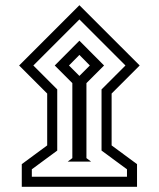

<svg xmlns="http://www.w3.org/2000/svg" viewBox="-20 -654 616 745"><path d="M54.2 -399.9 288.1 -633.8 522 -399.9 413.1 -291V-89.8L511.7 -17.1V70.8H64.5V-17.1L163.1 -89.8V-291ZM109.4 -399.9 202.1 -307.1V-69.8L103.5 2.9V31.7H472.7V2.9L374 -69.8V-307.1L466.8 -399.9L288.1 -578.6ZM242.7 -26.9 260.7 -40.5V-331.5L192.4 -399.9L288.1 -496.1L383.8 -399.9L315.4 -331.5V-40.5L333.5 -26.9ZM247.6 -399.9 288.1 -359.4 328.6 -399.9 288.1 -440.9Z"/></svg>

Font: Vazir WOL
Style: Regular-WOL
Weight: 400
Designer: Saber Rastikerdar
Foundry: Saber Rastikerdar
Version: Version 27.2.2